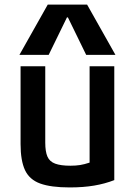

<svg xmlns="http://www.w3.org/2000/svg" viewBox="-20 -810 590 840"><path d="M285 10Q203 10 156 -7Q109 -24 89.5 -65.5Q70 -107 70 -180V-520H178V-186Q178 -147 187.5 -125Q197 -103 221.5 -94Q246 -85 288 -85Q312 -85 330.5 -88Q349 -91 370 -98Q391 -105 419 -118L372 -50V-520H480V-22Q439 -6 391.5 2Q344 10 285 10ZM65 -570 189 -790H361L485 -570H357L277 -734H273L193 -570Z"/></svg>

Font: M PLUS Code Latin SemiExpanded Medium
Style: Regular
Weight: 500
Width: 6
Designer: Coji Morishita
Foundry: UNDERFOREST DESIGN
Version: Version 1.002; ttfautohint (v1.8.3)